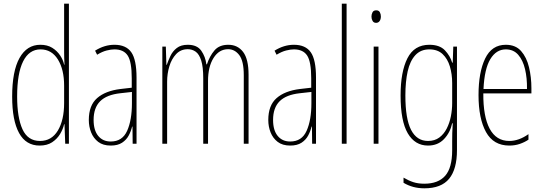

<svg xmlns="http://www.w3.org/2000/svg" viewBox="-20 -831 2950 1042"><path d="M195 -41Q121 -41 83.5 -109Q46 -177 46 -307Q46 -445 86 -516.5Q126 -588 199 -588Q237 -588 263.5 -571.5Q290 -555 306.5 -530Q323 -505 328 -480H330Q329 -499 328.5 -515.5Q328 -532 328 -548V-811H354V-51H334L330 -157H328Q322 -130 306 -103.5Q290 -77 263 -59Q236 -41 195 -41ZM197 -66Q260 -66 294 -122.5Q328 -179 328 -272V-366Q328 -454 294 -508.5Q260 -563 200 -563Q138 -563 105.5 -498Q73 -433 73 -307Q73 -193 102 -129.5Q131 -66 197 -66Z M601 -588Q664 -588 692.5 -547.5Q721 -507 721 -409V-51H700L699 -144H697Q691 -119 678.5 -95.5Q666 -72 642.5 -56.5Q619 -41 581 -41Q539 -41 513 -61Q487 -81 474.5 -112.5Q462 -144 462 -180Q462 -259 507 -298.5Q552 -338 634 -348L695 -355V-406Q695 -496 673 -529.5Q651 -563 601 -563Q583 -563 559 -557Q535 -551 507 -534L496 -556Q547 -588 601 -588ZM633 -325Q559 -317 523.5 -281.5Q488 -246 488 -180Q488 -124 513 -93.5Q538 -63 581 -63Q644 -63 670 -121Q696 -179 696 -271V-332Z M1219 -588Q1270 -588 1299.5 -549Q1329 -510 1329 -425V-51H1303V-423Q1303 -500 1278.5 -532Q1254 -564 1218 -564Q1169 -564 1139 -516.5Q1109 -469 1109 -392V-51H1083V-406Q1083 -468 1072 -502.5Q1061 -537 1042 -550.5Q1023 -564 999 -564Q961 -564 936 -537.5Q911 -511 899 -471Q887 -431 887 -388V-51H861V-578H880L883 -479H885Q893 -502 905 -527.5Q917 -553 939.5 -570.5Q962 -588 999 -588Q1050 -588 1072.5 -555.5Q1095 -523 1100 -482H1103Q1118 -527 1144 -557.5Q1170 -588 1219 -588Z M1575 -588Q1638 -588 1666.5 -547.5Q1695 -507 1695 -409V-51H1674L1673 -144H1671Q1665 -119 1652.5 -95.5Q1640 -72 1616.5 -56.5Q1593 -41 1555 -41Q1513 -41 1487 -61Q1461 -81 1448.5 -112.5Q1436 -144 1436 -180Q1436 -259 1481 -298.5Q1526 -338 1608 -348L1669 -355V-406Q1669 -496 1647 -529.5Q1625 -563 1575 -563Q1557 -563 1533 -557Q1509 -551 1481 -534L1470 -556Q1521 -588 1575 -588ZM1607 -325Q1533 -317 1497.5 -281.5Q1462 -246 1462 -180Q1462 -124 1487 -93.5Q1512 -63 1555 -63Q1618 -63 1644 -121Q1670 -179 1670 -271V-332Z M1861 -51H1835V-811H1861Z M2022 -775Q2036 -775 2041.5 -764.5Q2047 -754 2047 -742Q2047 -726 2040 -716.5Q2033 -707 2021 -707Q2008 -707 2002 -717.5Q1996 -728 1996 -741Q1996 -753 2001.5 -764Q2007 -775 2022 -775ZM2034 -578V-51H2008V-578Z M2310 -588Q2366 -588 2394.5 -558Q2423 -528 2434 -491H2437L2440 -578H2460V-16Q2460 87 2417.5 139Q2375 191 2283 191Q2220 191 2170 161V133Q2197 149 2223 157.5Q2249 166 2283 166Q2358 166 2396 123Q2434 80 2434 -16V-63Q2434 -86 2434.5 -108.5Q2435 -131 2437 -162H2434Q2423 -111 2389.5 -76Q2356 -41 2303 -41Q2232 -41 2193 -107.5Q2154 -174 2154 -313Q2154 -441 2191 -514.5Q2228 -588 2310 -588ZM2310 -563Q2263 -563 2234 -531.5Q2205 -500 2192.5 -444Q2180 -388 2180 -313Q2180 -186 2211 -126Q2242 -66 2303 -66Q2339 -66 2364 -84.5Q2389 -103 2404.5 -133.5Q2420 -164 2427 -200Q2434 -236 2434 -272V-380Q2434 -429 2421.5 -470.5Q2409 -512 2382 -537.5Q2355 -563 2310 -563Z M2725 -588Q2778 -588 2808 -554Q2838 -520 2851 -466Q2864 -412 2864 -352V-324H2603Q2602 -199 2637.5 -132.5Q2673 -66 2744 -66Q2796 -66 2848 -103V-73Q2827 -59 2801 -50Q2775 -41 2744 -41Q2658 -41 2617.5 -114.5Q2577 -188 2577 -315Q2577 -439 2613 -513.5Q2649 -588 2725 -588ZM2725 -563Q2673 -563 2641 -510Q2609 -457 2604 -348H2840Q2841 -407 2829.5 -455.5Q2818 -504 2792.5 -533.5Q2767 -563 2725 -563Z"/></svg>

Font: Noto Sans Tamil UI ExtraCondensed Thin
Style: Regular
Weight: 100
Width: 2
Designer: Jelle Bosma - Monotype Design Team
Foundry: Monotype Imaging Inc.
Version: Version 2.004; ttfautohint (v1.8.4.7-5d5b)